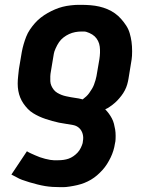

<svg xmlns="http://www.w3.org/2000/svg" viewBox="-20 -548 640 792"><path d="M229 224Q213 224 197 223Q181 222 166 219.5Q151 217 135 213Q119 209 102 204Q85 199 71.5 194Q58 189 50 184L27 172L91 76Q99 81 108 85Q117 89 126 93Q135 97 144.5 100.5Q154 104 166 107Q178 110 187 111.5Q196 113 202 113H220Q231 113 242 111.5Q253 110 263 106.5Q273 103 282.5 96.5Q292 90 300 81.5Q308 73 313.5 61.5Q319 50 321 42L322 34Q325 19 321 4.5Q317 -10 307 -19.5Q297 -29 282.5 -32Q268 -35 253 -37Q238 -39 223.5 -42Q209 -45 195 -49Q181 -53 167.5 -57.5Q154 -62 141 -68Q128 -74 116 -81.5Q104 -89 94.5 -99Q85 -109 77 -120.5Q69 -132 63.5 -145.5Q58 -159 55.5 -173.5Q53 -188 53 -203Q53 -218 55 -235.5Q57 -253 58 -263L70 -334Q73 -350 77.5 -365.5Q82 -381 88 -396.5Q94 -412 103.5 -426Q113 -440 124 -452.5Q135 -465 148.5 -475.5Q162 -486 177 -494.5Q192 -503 207.5 -509.5Q223 -516 238.5 -520Q254 -524 272.5 -526Q291 -528 302 -528H316Q334 -528 353 -526.5Q372 -525 389.5 -521Q407 -517 423.5 -510Q440 -503 454 -493Q468 -483 479.5 -470Q491 -457 500.5 -442.5Q510 -428 515 -411Q520 -394 522.5 -376Q525 -358 525 -336.5Q525 -315 523 -303L510 -223Q508 -211 504.5 -199Q501 -187 495 -175.5Q489 -164 481 -153.5Q473 -143 464 -133.5Q455 -124 443 -115Q431 -106 424 -102L414 -97Q422 -89 429 -79.5Q436 -70 441.5 -59.5Q447 -49 450 -37.5Q453 -26 455 -14Q457 -2 457 12.5Q457 27 456 35L454 45Q452 59 447.5 73.5Q443 88 436.5 101.5Q430 115 421.5 128.5Q413 142 402.5 153.5Q392 165 380.5 175Q369 185 355.5 193Q342 201 328 206.5Q314 212 299 215.5Q284 219 267.5 221.5Q251 224 242 224ZM321 -138Q329 -144 336 -150.5Q343 -157 348.5 -165Q354 -173 359 -181Q364 -189 367.5 -198Q371 -207 374 -217.5Q377 -228 378 -234L390 -304Q392 -317 392.5 -330Q393 -343 391.5 -355.5Q390 -368 384.5 -379Q379 -390 370.5 -398Q362 -406 348.5 -412Q335 -418 327 -418H316Q303 -418 290 -415.5Q277 -413 265 -407.5Q253 -402 242 -393.5Q231 -385 223.5 -374Q216 -363 209.5 -348.5Q203 -334 202 -326L190 -254Q188 -244 187.5 -233.5Q187 -223 187.5 -213Q188 -203 192 -194Q196 -185 202 -177.5Q208 -170 216.5 -165Q225 -160 234 -156.5Q243 -153 252.5 -151Q262 -149 272.5 -147Q283 -145 294.5 -143.5Q306 -142 313 -140Z"/></svg>

Font: Iosevka Aile Extrabold
Style: Italic
Weight: 800
Italic angle: -9°
Designer: Belleve Invis
Foundry: Belleve Invis
Version: Version 31.1.0; ttfautohint (v1.8.4)